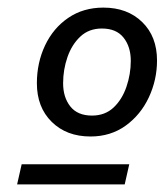

<svg xmlns="http://www.w3.org/2000/svg" viewBox="-20 -686 433 505"><path d="M218 -327Q155 -327 116 -365.5Q77 -404 77 -467Q77 -521 98.5 -566.5Q120 -612 159.5 -639Q199 -666 252 -666Q315 -666 354 -628Q393 -590 393 -527Q393 -476 371.5 -430Q350 -384 310.5 -355.5Q271 -327 218 -327ZM25 -201 37 -254H320L308 -201ZM222 -382Q256 -382 278.5 -403Q301 -424 312.5 -457.5Q324 -491 324 -526Q324 -563 305 -587Q286 -611 248 -611Q214 -611 191.5 -590Q169 -569 157.5 -536Q146 -503 146 -467Q146 -430 165 -406Q184 -382 222 -382Z"/></svg>

Font: Work Sans
Style: Italic
Weight: 400
Italic angle: -13°
Designer: Wei Huang
Foundry: Wei Huang
Version: Version 2.012